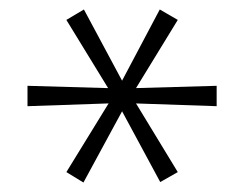

<svg xmlns="http://www.w3.org/2000/svg" viewBox="-20 -732 515 405"><path d="M156 -347 120 -369 211 -517 213 -514 38 -508V-551L213 -546L210 -543L120 -690L157 -712L239 -559H236L317 -712L355 -690L265 -543L261 -546L437 -551V-508L261 -514L265 -517L355 -369L318 -348L236 -500H239Z"/></svg>

Font: Nunito Sans 10pt SemiExpanded ExtraLight
Style: Regular
Weight: 250
Width: 6
Designer: Vernon Adams
Foundry: Vernon Adams
Version: Version 3.101;gftools[0.9.27]